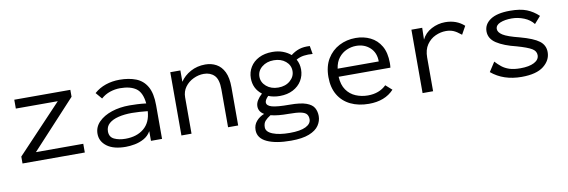

<svg xmlns="http://www.w3.org/2000/svg" viewBox="-49 -833 4039 1366"><g transform="rotate(-10 1970.5 -150.5)"><path d="M56 0V-50L380 -393H77V-457H482V-407L164 -63H506V0Z M801 11Q713 11 665.5 -24.5Q618 -60 618 -115Q618 -164 653.5 -200Q689 -236 747.5 -255.5Q806 -275 877 -275Q903 -275 933.5 -273.5Q964 -272 997 -268Q989 -348 947.5 -377.5Q906 -407 832 -407Q795 -407 759 -395Q723 -383 694 -357L655 -403Q691 -435 738 -451Q785 -467 838 -467Q906 -467 957 -447Q1008 -427 1036 -378Q1064 -329 1064 -243V0H984V-70Q965 -37 933 -19.5Q901 -2 866 4.5Q831 11 801 11ZM694 -119Q694 -78 728 -62Q762 -46 809 -46Q891 -46 942 -88.5Q993 -131 998 -212Q970 -215 939.5 -217Q909 -219 884 -219Q830 -219 787 -208.5Q744 -198 719 -176Q694 -154 694 -119Z M1204 0V-457H1277V-375Q1304 -416 1351.5 -442Q1399 -468 1458 -468Q1502 -468 1537.5 -448.5Q1573 -429 1593.5 -387Q1614 -345 1614 -276V0H1541V-274Q1541 -346 1512 -375Q1483 -404 1436 -404Q1398 -404 1361 -386.5Q1324 -369 1300.5 -337Q1277 -305 1277 -262V0Z M1943 -155Q1898 -155 1861 -170Q1836 -145 1836 -127Q1836 -103 1873 -92.5Q1910 -82 2000 -82Q2079 -82 2120 -67Q2161 -52 2175.5 -26Q2190 0 2190 33Q2190 69 2168.5 101Q2147 133 2097.5 152.5Q2048 172 1966 172Q1857 172 1793.5 142.5Q1730 113 1730 54Q1730 17 1753 -9.5Q1776 -36 1810 -49Q1772 -71 1772 -110Q1772 -132 1785 -153Q1798 -174 1820 -194Q1761 -239 1761 -315Q1761 -359 1783 -395Q1805 -431 1846 -452Q1887 -473 1943 -473Q1985 -473 2018.5 -460.5Q2052 -448 2076 -427Q2105 -450 2137.5 -460.5Q2170 -471 2214 -468L2224 -409Q2191 -412 2161 -408Q2131 -404 2105 -389Q2124 -356 2124 -315Q2124 -271 2102 -234.5Q2080 -198 2039 -176.5Q1998 -155 1943 -155ZM1943 -216Q1995 -216 2028.5 -245Q2062 -274 2062 -315Q2062 -357 2028.5 -385Q1995 -413 1943 -413Q1892 -413 1857.5 -385Q1823 -357 1823 -315Q1823 -274 1857 -245Q1891 -216 1943 -216ZM1798 46Q1798 79 1844.5 97.5Q1891 116 1967 116Q2044 116 2083 96.5Q2122 77 2122 44Q2122 22 2111 8Q2100 -6 2070 -12.5Q2040 -19 1983 -19Q1944 -19 1911.5 -22Q1879 -25 1853 -32Q1827 -16 1812.5 0.5Q1798 17 1798 46Z M2558 10Q2483 10 2426 -17.5Q2369 -45 2337.5 -98Q2306 -151 2306 -227Q2306 -305 2338.5 -358.5Q2371 -412 2425 -440Q2479 -468 2544 -468Q2602 -468 2650 -444.5Q2698 -421 2726 -373Q2754 -325 2754 -250Q2754 -242 2753.5 -234Q2753 -226 2752 -217H2378Q2381 -158 2407 -121Q2433 -84 2474 -67Q2515 -50 2561 -50Q2643 -50 2694 -100L2739 -60Q2674 10 2558 10ZM2381 -275H2678Q2678 -338 2638 -375Q2598 -412 2538 -412Q2503 -412 2469.5 -397.5Q2436 -383 2412 -353Q2388 -323 2381 -275Z M2946 1V-457H3024L3022 -372Q3044 -418 3091.5 -443Q3139 -468 3191 -468Q3273 -468 3328 -418L3295 -359Q3262 -386 3238.5 -395.5Q3215 -405 3185 -405Q3147 -405 3109.5 -388Q3072 -371 3047 -335Q3022 -299 3022 -242V1Z M3661 10Q3530 10 3443 -63L3487 -131Q3507 -109 3529.5 -91Q3552 -73 3583.5 -62.5Q3615 -52 3663 -52Q3726 -52 3762.5 -71Q3799 -90 3799 -123Q3799 -153 3768.5 -171Q3738 -189 3664 -210Q3573 -232 3521.5 -265.5Q3470 -299 3470 -352Q3470 -404 3518 -436Q3566 -468 3660 -468Q3734 -468 3780 -449.5Q3826 -431 3864 -395L3819 -344Q3794 -377 3750.5 -394.5Q3707 -412 3662 -412Q3612 -412 3578.5 -398Q3545 -384 3545 -356Q3545 -332 3577 -311.5Q3609 -291 3697 -269Q3793 -243 3833 -212.5Q3873 -182 3873 -132Q3873 -73 3820.5 -31.5Q3768 10 3661 10Z"/></g></svg>

Font: Inconsolata SemiExpanded
Style: Regular
Weight: 400
Width: 6
Monospace: yes
Designer: Raph Levien, Cyreal, Brenton Simpson
Foundry: Raph Levien, Cyreal, Google
Version: Version 3.100; ttfautohint (v1.8.4.7-5d5b)